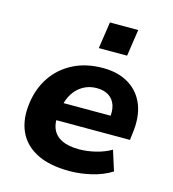

<svg xmlns="http://www.w3.org/2000/svg" viewBox="-111 -828 841 931"><g transform="rotate(15 310.0 -362.5)"><path d="M323 11Q220 11 156 -22.5Q92 -56 65.5 -116Q39 -176 50 -256Q60 -332 99 -390Q138 -448 202.5 -481Q267 -514 352 -514Q428 -514 481.5 -481.5Q535 -449 559 -389Q583 -329 571 -243L567 -211H172L186 -300H459L444 -282Q451 -323 441.5 -352Q432 -381 408 -396.5Q384 -412 347 -412Q310 -412 280 -395Q250 -378 231 -348Q212 -318 205 -278L201 -253Q192 -203 205 -170Q218 -137 252 -120Q286 -103 340 -103Q380 -103 423 -113.5Q466 -124 500 -144L532 -43Q487 -15 431 -2Q375 11 323 11ZM306 -602 326 -736H468L448 -602Z"/></g></svg>

Font: Nunito Sans 7pt ExtraBold
Style: Italic
Weight: 800
Italic angle: -9°
Designer: Vernon Adams
Foundry: Vernon Adams
Version: Version 3.101;gftools[0.9.27]